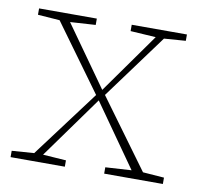

<svg xmlns="http://www.w3.org/2000/svg" viewBox="-60 -533 620 596"><g transform="rotate(10 250.0 -235.0)"><path d="M309 -450V-470H483V-450L415 -445L265 -241L423 -25L490 -20V0H305V-20L387 -25L249 -221L108 -25L181 -20V0H10V-20L80 -25L238 -236L86 -445L17 -450V-470H199V-450L119 -445L254 -255L389 -445Z"/></g></svg>

Font: Source Serif Pro ExtraLight
Style: Regular
Weight: 200
Designer: Frank Grießhammer
Foundry: Adobe Systems Incorporated
Version: Version 3.001;hotconv 1.0.111;makeotfexe 2.5.65597